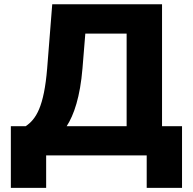

<svg xmlns="http://www.w3.org/2000/svg" viewBox="-20 -748 928 924"><path d="M32.2 156.2H202.1V0H686V156.2H856V-140.6H759.8V-727.5H231.4L207 -419.4C191.9 -234.4 153.8 -174.3 103.5 -140.6H32.2ZM300.8 -140.6C335.9 -194.8 365.7 -281.7 377 -419.4L390.6 -586.4H589.4V-140.6Z"/></svg>

Font: Inter ExtraBold
Style: Regular
Weight: 800
Designer: Rasmus Andersson
Foundry: rsms
Version: Version 4.001;git-9221beed3